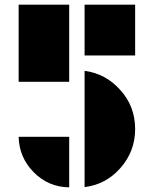

<svg xmlns="http://www.w3.org/2000/svg" viewBox="-20 -804 660 824"><path d="M343 -500Q434 -488 496 -418Q560 -348 560 -250Q560 -154 496 -82Q434 -12 343 -1ZM277 0Q188 -1 125 -64.5Q62 -128 60 -217H277ZM343 -566V-784H560V-566ZM60 -453V-784H277V-453Z"/></svg>

Font: GENAU
Style: Stencil
Weight: 700
Version: Version 0.8